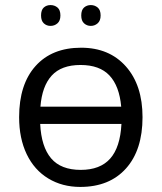

<svg xmlns="http://www.w3.org/2000/svg" viewBox="-20 -735 644 765"><path d="M547.9 -268.1Q547.9 -137.2 481.9 -63.7Q416 9.8 299.8 9.8Q228 9.8 172.4 -23.9Q116.7 -57.6 86.4 -120.6Q56.2 -183.6 56.2 -268.1Q56.2 -398.9 121.6 -471.9Q187 -544.9 303.2 -544.9Q415.5 -544.9 481.7 -470.2Q547.9 -395.5 547.9 -268.1ZM301.8 -58.1Q378.9 -58.1 418.9 -103Q459 -147.9 463.9 -241.2H140.1Q144.5 -150.4 183.6 -104.2Q222.7 -58.1 301.8 -58.1ZM300.8 -476.1Q224.6 -476.1 186 -433.8Q147.5 -391.6 141.1 -310.1H462.9Q455.6 -392.1 416.3 -434.1Q377 -476.1 300.8 -476.1ZM143.6 -673.3Q143.6 -695.3 154.5 -705.1Q165.5 -714.8 181.2 -714.8Q197.3 -714.8 209 -705.1Q220.7 -695.3 220.7 -673.3Q220.7 -652.3 209 -642.1Q197.3 -631.8 181.2 -631.8Q165.5 -631.8 154.5 -642.1Q143.6 -652.3 143.6 -673.3ZM303.7 -673.3Q303.7 -695.3 314.9 -705.1Q326.2 -714.8 341.8 -714.8Q357.4 -714.8 369.1 -705.1Q380.9 -695.3 380.9 -673.3Q380.9 -652.3 369.1 -642.1Q357.4 -631.8 341.8 -631.8Q326.2 -631.8 314.9 -642.1Q303.7 -652.3 303.7 -673.3Z"/></svg>

Font: XL-Viking
Style: Regular
Weight: 400
Foundry: Ascender Corporation
Version: Version 1.10 March 23, 2015